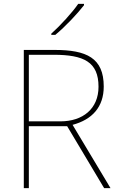

<svg xmlns="http://www.w3.org/2000/svg" viewBox="-20 -972 617 992"><path d="M414 -945V-952H384C355 -909 290 -838 245 -798V-792H266C319 -836 379 -900 414 -945ZM262 -714H103V0H129V-320H327L518 0H551L355 -327C456 -354 516 -419 516 -525C516 -673 427 -714 262 -714ZM257 -689C413 -689 489 -652 489 -524C489 -410 408 -345 292 -345H129V-689Z"/></svg>

Font: Noto Sans Gurmukhi UI Thin
Style: Regular
Weight: 100
Designer: Jelle Bosma - Monotype Design Team
Foundry: Monotype Imaging Inc.
Version: Version 2.004